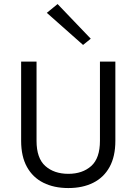

<svg xmlns="http://www.w3.org/2000/svg" viewBox="-20 -940 693 972"><path d="M87 -628H165V-227Q165 -139 209.5 -99.5Q254 -60 326 -60Q397.5 -60 441.8 -99.5Q486 -139 486 -227V-628H564V-227Q564 -148 534.8 -94.8Q505.5 -41.5 452 -14.8Q398.5 12 326 12Q253.5 12 199.8 -14.8Q146 -41.5 116.5 -94.8Q87 -148 87 -227ZM400.5 -712.5 217 -875 271.5 -919.5 439.5 -744Z"/></svg>

Font: Karla ExtraLight
Style: Regular
Weight: 400
Version: Version 2.001